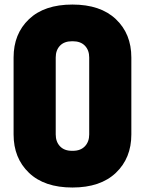

<svg xmlns="http://www.w3.org/2000/svg" viewBox="-20 -814 640 848"><path d="M560.1 -220.2Q560.1 -115.7 491.9 -50.8Q423.8 14.2 299.8 14.2Q175.8 14.2 107.9 -50.8Q40 -115.7 40 -220.2V-560.1Q40 -664.6 107.9 -729.2Q175.8 -793.9 299.8 -793.9Q423.8 -793.9 491.9 -729.2Q560.1 -664.6 560.1 -560.1ZM374 -560.1Q374 -592.3 355 -612.1Q335.9 -631.8 301.8 -631.8H297.9Q263.7 -631.8 244.9 -612.1Q226.1 -592.3 226.1 -560.1V-220.2Q226.1 -188 244.9 -168Q263.7 -147.9 297.9 -147.9H301.8Q335.9 -147.9 355 -168Q374 -188 374 -220.2Z"/></svg>

Font: Cooper Hewitt
Style: Heavy
Weight: 713
Designer: Village Type and Design LLC
Foundry: Cooper Hewitt Smithsonian Design Museum
Version: 1.000